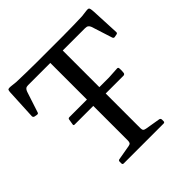

<svg xmlns="http://www.w3.org/2000/svg" viewBox="-193 -911 1071 1071"><g transform="rotate(-45 342.5 -375.0)"><path d="M293 0V-742H391V0ZM643 -750Q653 -751 657.5 -749.5Q662 -748 664 -740.5Q666 -733 667 -716L675 -547Q675 -538 665 -537L649 -534Q640 -533 637 -543L598 -665Q594 -676 587 -681Q580 -686 567 -686H117Q105 -686 98.5 -680.5Q92 -675 88 -663L48 -541Q46 -532 35 -534L19 -537Q10 -540 10 -549L19 -730Q20 -740 22 -744.5Q24 -749 32 -749.5Q40 -750 56 -748L83 -745Q121 -744 159.5 -743Q198 -742 243 -742Q288 -742 343 -742Q398 -742 445 -742Q492 -742 531.5 -743Q571 -744 602 -745ZM186 0Q177 0 177 -10V-23Q177 -33 187 -34L273 -49Q285 -51 289 -56.5Q293 -62 293 -74V-215H391V-73Q391 -61 395.5 -56Q400 -51 412 -49L501 -34Q510 -31 510 -22V-9Q510 0 500 0ZM146 -347Q136 -347 139 -357L144 -388Q145 -397 155 -397H467L535 -401Q544 -401 544 -391Q545 -383 544.5 -374Q544 -365 543 -356Q540 -347 531 -347Z"/></g></svg>

Font: Hahmlet
Style: Regular
Weight: 400
Designer: Minjoo Ham & Mark Frömberg
Foundry: hypertype
Version: Version 1.002